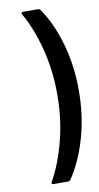

<svg xmlns="http://www.w3.org/2000/svg" viewBox="-96 -804 487 946"><g transform="rotate(-10 147.5 -331.0)"><path d="M178 -756Q231 -680 263 -570Q295 -460 295 -334Q295 -206 262.5 -94.5Q230 17 177 94Q173 100 165 100H92Q86 100 84 96.5Q82 93 85 88Q130 9 158.5 -100.5Q187 -210 187 -333Q187 -455 158.5 -563.5Q130 -672 85 -750Q83 -754 83 -756Q83 -762 92 -762H166Q173 -762 178 -756Z"/></g></svg>

Font: Amber EN Medium
Style: Regular
Weight: 500
Designer: Jeremy Tribby
Foundry: Tribby Type Co.
Version: Version 1.403 November 24, 2021